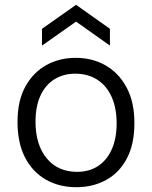

<svg xmlns="http://www.w3.org/2000/svg" viewBox="-20 -768 633 800"><path d="M298 12Q226 12 170.5 -20Q115 -52 84 -112.5Q53 -173 53 -260Q53 -349 86 -408Q119 -467 173.5 -497Q228 -527 295 -527Q365 -527 420 -495.5Q475 -464 507.5 -403.5Q540 -343 540 -255Q540 -167 508.5 -107.5Q477 -48 422 -18Q367 12 298 12ZM301 -52Q352 -52 389 -76.5Q426 -101 446 -146.5Q466 -192 466 -254Q466 -317 445.5 -363.5Q425 -410 386 -435.5Q347 -461 294 -461Q244 -461 206.5 -437.5Q169 -414 148.5 -369.5Q128 -325 128 -261Q128 -165 174.5 -108.5Q221 -52 301 -52ZM155 -578V-648L297 -748L438 -648V-578L297 -678Z"/></svg>

Font: Bricolage Grotesque 24pt Light
Style: Regular
Weight: 300
Designer: Mathieu Triay
Foundry: Atelier Triay
Version: Version 1.001;gftools[0.9.33.dev8+g029e19f]